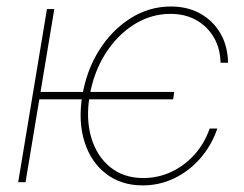

<svg xmlns="http://www.w3.org/2000/svg" viewBox="-20 -557 745 587"><path d="M512.7 -275.9 509.3 -253.4H87.4L90.8 -275.9ZM146 -529.3 58.1 0H35.6L123.5 -529.3ZM416.5 9.8Q350.1 9.8 304 -25.9Q257.8 -61.5 238.3 -123.5Q218.8 -185.5 231.4 -263.7Q244.6 -342.3 283.4 -403.8Q322.3 -465.3 379.2 -501.2Q436 -537.1 502.4 -537.1Q553.7 -537.1 592.5 -515.4Q631.3 -493.7 653.8 -455.1Q676.3 -416.5 677.2 -365.2H654.3Q653.3 -409.7 633.5 -443.1Q613.8 -476.6 579.8 -495.6Q545.9 -514.6 501 -514.6Q441.9 -514.6 390.1 -482.2Q338.4 -449.7 302.5 -393.3Q266.6 -336.9 253.9 -263.7Q242.2 -191.9 259.3 -135.3Q276.4 -78.6 317.4 -45.7Q358.4 -12.7 418 -12.7Q463.4 -12.7 503.7 -31.5Q543.9 -50.3 574.5 -84.2Q605 -118.2 621.1 -164.1H644.5Q626.5 -111.8 592.3 -72.8Q558.1 -33.7 512.9 -12Q467.8 9.8 416.5 9.8Z"/></svg>

Font: Inter 24pt Thin
Style: Italic
Weight: 250
Italic angle: -9.3988°
Version: Version 4.001;git-66647c0bb